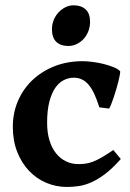

<svg xmlns="http://www.w3.org/2000/svg" viewBox="-20 -704 501 738"><path d="M444.3 -92.8Q412.6 -57.1 384.8 -35.9Q356.9 -14.6 331.5 -3.4Q306.2 7.8 283 11.2Q259.8 14.6 236.8 14.6Q195.8 14.6 158.2 -1.2Q120.6 -17.1 92 -46.9Q63.5 -76.7 46.4 -119.6Q29.3 -162.6 29.3 -216.8Q29.3 -269.5 48.8 -315.4Q68.4 -361.3 103.8 -395.3Q139.2 -429.2 188.5 -449Q237.8 -468.8 297.9 -468.8Q314 -468.8 335.4 -466.1Q356.9 -463.4 377.7 -458.3Q398.4 -453.1 416 -446Q433.6 -439 441.9 -430.2Q442.4 -426.3 440.4 -415.3Q438.5 -404.3 434.8 -389.9Q431.2 -375.5 426.3 -359.1Q421.4 -342.8 416.5 -328.1Q411.6 -313.5 407 -302.2Q402.3 -291 399.4 -286.6L361.8 -291.5Q352.5 -320.8 342.8 -342Q333 -363.3 321.3 -377.4Q309.6 -391.6 295.4 -398.4Q281.2 -405.3 263.7 -405.3Q243.7 -405.3 225.1 -396Q206.5 -386.7 192.4 -366.2Q178.2 -345.7 169.7 -312.7Q161.1 -279.8 161.1 -231.9Q161.1 -193.8 170.2 -164.3Q179.2 -134.8 195.6 -114.5Q211.9 -94.2 233.9 -83.7Q255.9 -73.2 281.7 -73.2Q295.4 -73.2 308.6 -75Q321.8 -76.7 337.2 -82.5Q352.5 -88.4 371.3 -99.1Q390.1 -109.9 415.5 -127.4ZM326.2 -620.1Q326.2 -601.1 319.6 -584Q313 -566.9 301.5 -554.4Q290 -542 274.9 -534.7Q259.8 -527.3 243.2 -527.3Q212.4 -527.3 196 -543.5Q179.7 -559.6 179.7 -590.8Q179.7 -610.4 186.5 -627.2Q193.4 -644 205.1 -656.5Q216.8 -668.9 231.7 -676.3Q246.6 -683.6 262.7 -683.6Q292 -683.6 309.1 -668Q326.2 -652.3 326.2 -620.1Z"/></svg>

Font: Gentium Book Basic
Style: Bold
Weight: 700
Designer: J. Victor Gaultney and Annie Olsen
Foundry: SIL International
Version: Version 1.102; 2013; Maintenance release